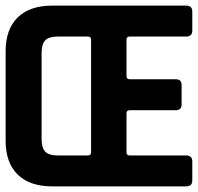

<svg xmlns="http://www.w3.org/2000/svg" viewBox="-51 -663 704 683"><path d="M-31 -163V-480Q-31 -559 12 -601Q55 -643 135 -643H611Q633 -643 633 -622V-554Q633 -533 611 -533H411Q399 -533 399 -522V-392Q399 -381 411 -381H575Q595 -381 595 -360V-292Q595 -271 575 -271H411Q399 -271 399 -260V-121Q399 -110 411 -110H611Q633 -110 633 -89V-21Q633 0 611 0H135Q55 0 12 -42Q-31 -84 -31 -163ZM155 -110H261Q273 -110 273 -121V-522Q273 -533 261 -533H155Q123 -533 110 -519.5Q97 -506 97 -474V-169Q97 -137 110 -123.5Q123 -110 155 -110Z"/></svg>

Font: RajdhaniMono
Style: Bold
Weight: 700
Monospace: yes
Designer: Satya Rajpurohit, Jyotish Sonowal
Foundry: Indian Type Foundry
Version: Version 1.201;PS 1.0;hotconv 1.0.78;makeotf.lib2.5.61930; tt